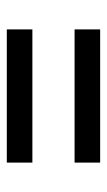

<svg xmlns="http://www.w3.org/2000/svg" viewBox="108 -646 321 578"><g transform="rotate(90 269.0 -357.5)"><path d="M69 -421H470V-498H69ZM69 -217H470V-294H69Z"/></g></svg>

Font: Glow Sans SC Normal Book
Style: Regular
Weight: 500
Designer: Ryoko NISHIZUKA (kana, bopomofo & ideographs); Paul D. Hunt (Latin, Greek & Cyrillic); Sandoll Communications, Soo-young
Version: Version 0.93